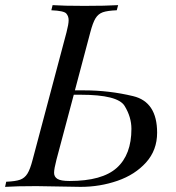

<svg xmlns="http://www.w3.org/2000/svg" viewBox="-53 -728 684 748"><path d="M459 -226.1Q459 -272 432.4 -315.4Q405.8 -358.9 261.2 -358.9H234.4L167 -106Q157.7 -70.3 157.7 -54.7Q157.7 -39.1 170.9 -31Q184.1 -22.9 217.8 -22.9Q345.2 -22.9 402.1 -74.2Q459 -125.5 459 -226.1ZM147 -688 151.9 -708Q192.9 -705.1 275.9 -705.1Q358.9 -705.1 407.2 -708L401.9 -688Q365.2 -686.5 347.4 -680.2Q329.6 -673.8 319.1 -656.7Q308.6 -639.6 298.8 -602.1L238.8 -376H273.9Q372.1 -376 465.6 -353.5Q559.1 -331.1 559.1 -210.9Q559.1 -143.1 516.1 -95.2Q473.1 -47.4 404.8 -23.7Q336.4 0 261.2 0L88.9 -2.9Q9.3 -2.9 -33.2 0L-28.8 -20Q7.3 -21.5 25.1 -27.8Q43 -34.2 53.7 -51.3Q64.5 -68.4 74.2 -106L206.1 -602.1Q214.4 -633.8 214.4 -649.4Q214.4 -665 205.1 -675.5Q195.8 -686 147 -688Z"/></svg>

Font: PlayfairDisplaySC-Italic
Style: Italic
Weight: 400
Italic angle: -14°
Designer: Claus Eggers Sørensen
Foundry: Claus Eggers Sørensen
Version: Version 1.004;PS 001.004;hotconv 1.0.70;makeotf.lib2.5.58329